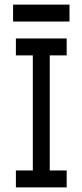

<svg xmlns="http://www.w3.org/2000/svg" viewBox="-20 -811 357 831"><path d="M268.6 0H48.8V-73.2H122.1V-571.3H48.8V-644.5H268.6V-571.3H195.3V-73.2H268.6ZM280.8 -717.8H36.6V-791H280.8Z"/></svg>

Font: Catrinity
Style: Regular
Weight: 400
Designer: Alexander Lange
Foundry: High-Logic / Made with FontCreator
Version: Version 2.090;May 20, 2024;FontCreator 15.0.0.2974 64-bit